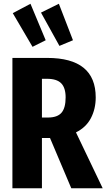

<svg xmlns="http://www.w3.org/2000/svg" viewBox="-20 -1001 566 1021"><path d="M359 0 246 -267H241H203V0H46V-693H231Q489 -693 489 -483Q489 -422 463.5 -373Q438 -324 384 -297L526 0ZM235 -376Q285 -376 307 -401.5Q329 -427 329 -483Q329 -534 305.5 -558Q282 -582 230 -582H203V-376ZM142 -981 223 -787 153 -752 48 -931ZM293 -981 368 -787 296 -757 198 -934Z"/></svg>

Font: Fira Sans Extra Condensed
Style: Bold
Weight: 700
Width: 1
Designer: Carrois Corporate & Edenspiekermann AG
Foundry: Carrois Corporate GbR & Edenspiekermann AG
Version: Version 4.203